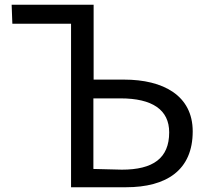

<svg xmlns="http://www.w3.org/2000/svg" viewBox="-20 -762 884 808"><path d="M32 -662H279V26H510C681 26 791 -46 791 -209C791 -360 667 -427 502 -427H374V-742H29ZM373 -51V-348H487C621 -348 692 -300 692 -205C692 -96 624 -48 493 -48Z"/></svg>

Font: GenEiGothic-pro-Regular
Style: Regular
Weight: 400
Designer: Ryoko NISHIZUKA (kana & ideographs); Paul D. Hunt (Latin, Greek & Cyrillic); Wenlong ZHANG (bopomofo); Sandoll Communica
Foundry: Adobe Systems Incorporated; o_tamon
Version: Version 1.000.140830